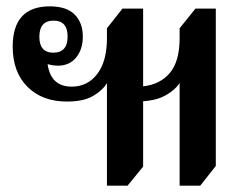

<svg xmlns="http://www.w3.org/2000/svg" viewBox="-20 -579 781 605"><path d="M431 -54V-260Q475 -263 503.5 -279.5Q532 -296 546 -317V6H611L660 -56V-552H596L546 -490V-459Q546 -386 515.5 -349.5Q485 -313 431 -307V-552H366L317 -490V-459Q317 -386 286.5 -346Q256 -306 206 -306Q140 -306 130 -377Q146 -372 165 -372Q200 -373 220.5 -398.5Q241 -424 241 -464Q241 -507 215.5 -533Q190 -559 137 -559Q20 -559 20 -432Q20 -352 66.5 -305.5Q113 -259 191 -259Q243 -259 273 -276.5Q303 -294 317 -317V6H382ZM148 -413Q104 -413 104 -463Q104 -514 149 -514Q193 -514 193 -464Q193 -413 148 -413Z"/></svg>

Font: Noto Serif Thai SemiCondensed Semi
Style: Regular
Weight: 600
Width: 4
Designer: Monotype Design Team
Foundry: Monotype Imaging Inc.
Version: Version 1.901